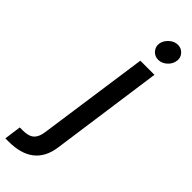

<svg xmlns="http://www.w3.org/2000/svg" viewBox="-423 -761 1020 1020"><g transform="rotate(45 87.5 -251.0)"><path d="M185.1 -620.1Q158.2 -620.1 141.1 -639.6Q124 -659.2 127.9 -686Q132.8 -711.9 154.8 -731.4Q176.8 -751 202.9 -751Q229 -751 246.1 -731.4Q263.2 -711.9 258.8 -686Q254.9 -659.2 232.9 -639.6Q210.9 -620.1 185.1 -620.1ZM-94.2 249 -81.1 153.8H-58.1Q-14.2 153.8 6.3 135Q26.9 116.2 32.2 75.2L121.1 -549.8H227.1L138.2 85Q115.2 249 -70.8 249Z"/></g></svg>

Font: Oakes Grotesk
Style: Medium Italic
Weight: 500
Designer: Samuel Oakes
Foundry: Samuel Oakes
Version: Version 1.0 | wf-rip DC20170320